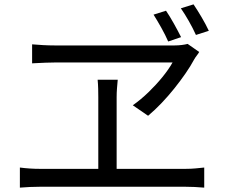

<svg xmlns="http://www.w3.org/2000/svg" viewBox="-20 -869 1040 879"><path d="M740 -820Q757 -795 776 -761Q795 -727 809 -699L750 -679Q737 -709 718.5 -742Q700 -775 683 -802ZM866 -849Q883 -824 902.5 -791Q922 -758 936 -728L877 -709Q863 -740 844.5 -772.5Q826 -805 808 -831ZM892 -631Q886 -621 880 -613.5Q874 -606 869 -597Q853 -567 829.5 -533Q806 -499 778 -464Q750 -429 719.5 -397Q689 -365 658 -339L588 -387Q626 -414 660.5 -447.5Q695 -481 723.5 -516Q752 -551 770 -583Q751 -583 709 -583Q667 -583 612 -583Q557 -583 498 -583Q439 -583 385 -583Q331 -583 291 -583Q251 -583 233 -583Q215 -583 189.5 -582Q164 -581 145.5 -580Q127 -579 127 -579V-666Q150 -664 177 -662.5Q204 -661 229 -661Q249 -661 290.5 -661Q332 -661 386.5 -661Q441 -661 499.5 -661Q558 -661 613.5 -661Q669 -661 713 -661Q757 -661 780 -661Q796 -661 812 -663Q828 -665 839 -668ZM514 -424Q514 -414 514 -386Q514 -358 514 -321Q514 -284 514 -244Q514 -204 514 -166.5Q514 -129 514 -100Q514 -71 514 -58H430Q430 -71 430 -100Q430 -129 430 -166Q430 -203 430 -243.5Q430 -284 430 -321Q430 -358 430 -386Q430 -414 430 -424Q430 -442 429.5 -462.5Q429 -483 427 -504H519Q517 -483 515.5 -463.5Q514 -444 514 -424ZM71 -102Q94 -99 117 -97.5Q140 -96 162 -96H830Q854 -96 875 -98Q896 -100 915 -102V-10Q895 -12 870.5 -13Q846 -14 830 -14H162Q141 -14 118 -13Q95 -12 71 -10Z"/></svg>

Font: Noto Sans JP Thin
Style: Regular
Weight: 400
Version: Version 2.004-H2;hotconv 1.0.118;makeotfexe 2.5.65603